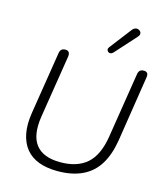

<svg xmlns="http://www.w3.org/2000/svg" viewBox="-135 -1046 995 1156"><g transform="rotate(15 362.0 -468.0)"><path d="M333 8Q266 8 216 -10.5Q166 -29 135 -67Q104 -105 93 -161.5Q82 -218 94 -292L156 -682Q159 -697 167.5 -704Q176 -711 191 -711Q206 -711 212.5 -702Q219 -693 217 -676L155 -286Q136 -166 182 -107Q228 -48 335 -48Q440 -48 500.5 -101Q561 -154 580 -272L645 -682Q648 -697 656.5 -704Q665 -711 680 -711Q695 -711 701.5 -702Q708 -693 705 -676L641 -265Q626 -174 588.5 -113.5Q551 -53 487 -22.5Q423 8 333 8ZM474 -769Q466 -761 457.5 -760Q449 -759 443 -764Q437 -769 435.5 -776.5Q434 -784 440 -792L546 -930Q554 -940 564 -943Q574 -946 582 -943Q590 -940 595.5 -934Q601 -928 601 -919Q601 -910 592 -900Z"/></g></svg>

Font: Nunito ExtraLight Light
Style: Italic
Weight: 300
Italic angle: -9°
Version: Version 3.602